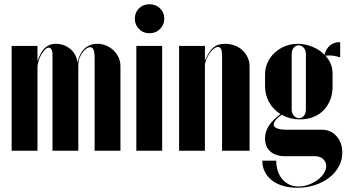

<svg xmlns="http://www.w3.org/2000/svg" viewBox="-20 -712 1637 907"><path d="M347 -421H345Q340 -458 311 -481.5Q282 -505 244 -505Q226 -505 212.5 -499Q199 -493 189 -482.5Q179 -472 172 -458Q165 -444 159 -428H157V-458V-495H35V0H157V-394Q157 -409 162.5 -425.5Q168 -442 176 -455.5Q184 -469 193 -478Q202 -487 210 -487Q218 -487 223 -478.5Q228 -470 228 -455V0H350V-407Q350 -423 355.5 -437.5Q361 -452 369.5 -463.5Q378 -475 387.5 -482Q397 -489 406 -489Q417 -489 422 -476.5Q427 -464 427 -437V0H549V-399Q549 -421 540.5 -440Q532 -459 517 -473.5Q502 -488 482 -496.5Q462 -505 440 -505Q420 -505 404.5 -498.5Q389 -492 377.5 -480.5Q366 -469 358.5 -453.5Q351 -438 347 -421Z M624 -495V0H746V-495ZM617 -624Q617 -595 636.5 -575Q656 -555 686 -555Q716 -555 736 -575Q756 -595 756 -624Q756 -653 736 -672.5Q716 -692 686 -692Q656 -692 636.5 -672.5Q617 -653 617 -624Z M950 -429H948V-459V-495H826V0H948V-400Q948 -414 954 -429.5Q960 -445 969 -458.5Q978 -472 989 -481Q1000 -490 1010 -490Q1020 -490 1024.5 -480Q1029 -470 1029 -447V0H1159V-399Q1159 -421 1150 -440.5Q1141 -460 1125.5 -474.5Q1110 -489 1088.5 -497Q1067 -505 1043 -505Q1009 -505 988.5 -488Q968 -471 950 -429Z M1385 175Q1430 175 1468.5 162Q1507 149 1535.5 127Q1564 105 1580.5 74.5Q1597 44 1597 9Q1597 -38 1570 -68.5Q1543 -99 1502 -99H1336Q1305 -99 1289 -105.5Q1273 -112 1273 -123Q1273 -133 1282.5 -145Q1292 -157 1311 -170Q1330 -159 1352 -153.5Q1374 -148 1397 -148Q1431 -148 1459.5 -159Q1488 -170 1508 -190.5Q1528 -211 1539.5 -239Q1551 -267 1551 -301V-366Q1551 -389 1542.5 -410Q1534 -431 1517 -449Q1522 -449 1526.5 -449.5Q1531 -450 1536 -450Q1548 -450 1561.5 -447.5Q1575 -445 1587 -441V-513Q1558 -513 1539 -497.5Q1520 -482 1513 -453Q1489 -478 1455 -491.5Q1421 -505 1386 -505Q1354 -505 1326 -493.5Q1298 -482 1277 -462.5Q1256 -443 1244 -416.5Q1232 -390 1232 -360V-306Q1232 -264 1251 -229.5Q1270 -195 1305 -173Q1267 -145 1249.5 -117Q1232 -89 1232 -58Q1232 -18 1257.5 4Q1283 26 1329 26H1469Q1492 26 1506.5 39.5Q1521 53 1521 73Q1521 90 1509.5 107.5Q1498 125 1479.5 138.5Q1461 152 1437.5 160.5Q1414 169 1390 169Q1366 169 1347 160Q1328 151 1314 135Q1300 119 1292.5 96.5Q1285 74 1285 47H1219Q1219 76 1231 99.5Q1243 123 1264.5 140Q1286 157 1317 166Q1348 175 1385 175ZM1358 -195V-457Q1358 -475 1367.5 -486.5Q1377 -498 1391 -498Q1405 -498 1415 -486Q1425 -474 1425 -457V-195Q1425 -177 1416 -165.5Q1407 -154 1393 -154Q1378 -154 1368 -165.5Q1358 -177 1358 -195Z"/></svg>

Font: Moniqa Black
Style: Regular
Weight: 900
Designer: Rajesh Rajput
Foundry: Rajesh Rajput
Version: Version 1.000